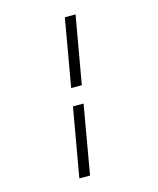

<svg xmlns="http://www.w3.org/2000/svg" viewBox="-124 -797 834 1015"><g transform="rotate(-15 293.5 -289.5)"><path d="M182.6 131.8 248.5 -244.6H306.6L241.2 131.8ZM322.8 -340.8H264.6L329.1 -710.9H387.7Z"/></g></svg>

Font: Roboto Mono Light
Style: Italic
Weight: 300
Designer: Google
Version: Version 2.000985; 2015; ttfautohint (v1.3)